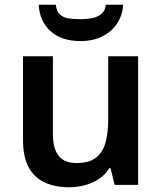

<svg xmlns="http://www.w3.org/2000/svg" viewBox="-20 -779 682 809"><path d="M562 -542V0H463L446 -70H440Q423 -42 396 -24.5Q369 -7 337 1.5Q305 10 271 10Q211 10 167 -11Q123 -32 100 -75.5Q77 -119 77 -188V-542H203V-213Q203 -153 227 -122.5Q251 -92 303 -92Q354 -92 383 -113.5Q412 -135 424 -176Q436 -217 436 -277V-542ZM499 -759Q496 -714 473 -679.5Q450 -645 411 -625.5Q372 -606 319 -606Q238 -606 192.5 -648Q147 -690 143 -759H215Q218 -732 232 -718.5Q246 -705 269 -701.5Q292 -698 320 -698Q345 -698 368 -702.5Q391 -707 407 -720Q423 -733 426 -759Z"/></svg>

Font: Noto Sans Armenian SemiBold
Style: Regular
Weight: 600
Designer: Monotype Design Team
Foundry: Monotype Imaging Inc.
Version: Version 2.007